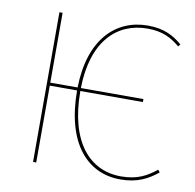

<svg xmlns="http://www.w3.org/2000/svg" viewBox="-78 -771 875 860"><g transform="rotate(10 359.0 -341.0)"><path d="M683.9 -63.1C641.1 -29.1 599.3 -4.6 524.3 -4.6C382.7 -4.6 279.5 -117 279.1 -349.6H563.7V-363.1H279.2C282.7 -576.1 387.8 -677.3 527.7 -677.3C596 -677.3 636 -655.6 676.1 -622.4L684 -633C645.1 -666.1 601.3 -690.9 526.9 -690.9C379.3 -690.9 268.2 -580.9 264.4 -363.1H140.1V-680.9H125.7V0H140.1V-349.6H264.3C264.8 -110.2 372.8 9.4 523.8 9.4C600.7 9.4 648.6 -16.4 692.6 -52.1Z"/></g></svg>

Font: Fira Sans Hair
Style: Regular
Weight: 100
Designer: bBox Type GmbH & Carrois Corporate GbR & Edenspiekermann AG
Foundry: bBox Type GmbH & Carrois Corporate GbR & Edenspiekermann AG
Version: Version 4.300;PS 004.300;hotconv 1.0.88;makeotf.lib2.5.64775